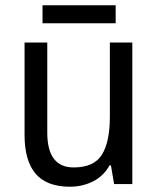

<svg xmlns="http://www.w3.org/2000/svg" viewBox="-20 -697 599 727"><path d="M481 -536V0H412L400 -71H395Q372 -30 332 -10Q292 10 245 10Q157 10 115 -39Q73 -88 73 -186V-536H159V-195Q159 -63 259 -63Q336 -63 366 -111.5Q396 -160 396 -255V-536ZM418 -677V-609H141V-677Z"/></svg>

Font: Noto Sans Hebrew SemiCondensed
Style: Regular
Weight: 400
Width: 4
Designer: Monotype Design Team
Foundry: Monotype Imaging Inc.
Version: Version 2.004; ttfautohint (v1.8.4.7-5d5b)